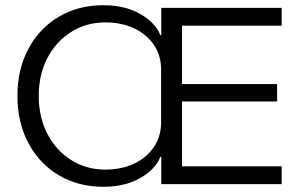

<svg xmlns="http://www.w3.org/2000/svg" viewBox="-20 -705 1140 735"><path d="M375.8 10Q279.2 10 205 -34.2Q130.8 -78.3 88.8 -157.1Q46.7 -235.8 46.7 -337.5Q46.7 -440 88.8 -518.3Q130.8 -596.7 205 -640.8Q279.2 -685 375.8 -685Q457.5 -685 515.8 -652.1Q574.2 -619.2 594.2 -570H597.5V-675H1058.3V-606.7H676.7V-383.3H1040.8V-316.7H676.7V-68.3H1058.3V0H597.5V-105H594.2Q574.2 -55.8 515.8 -22.9Q457.5 10 375.8 10ZM383.3 -55.8Q445 -55.8 492.9 -78.3Q540.8 -100.8 568.8 -141.7Q596.7 -182.5 596.7 -236.7V-438.3Q596.7 -493.3 568.8 -533.8Q540.8 -574.2 492.9 -596.7Q445 -619.2 383.3 -619.2Q310 -619.2 252.1 -582.5Q194.2 -545.8 161.2 -482.5Q128.3 -419.2 128.3 -337.5Q128.3 -256.7 161.2 -192.9Q194.2 -129.2 252.1 -92.5Q310 -55.8 383.3 -55.8Z"/></svg>

Font: Funnel Display Light Light
Style: Regular
Weight: 300
Version: Version 1.000